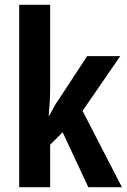

<svg xmlns="http://www.w3.org/2000/svg" viewBox="-20 -873 528 800"><path d="M189 -519Q189 -481 187.5 -452.5Q186 -424 183 -389H184Q198 -415 206 -429.5Q214 -444 227 -462L343 -639H481L324 -411L488 -93H348L241 -322L189 -270V-93H60V-853H189Z"/></svg>

Font: Noto Sans Kannada UI ExtraCondensed
Style: Bold
Weight: 700
Width: 2
Designer: Jelle Bosma - Monotype Design Team
Foundry: Monotype Imaging Inc.
Version: Version 2.005; ttfautohint (v1.8.4.7-5d5b)